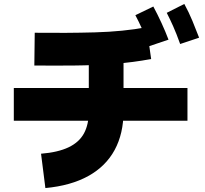

<svg xmlns="http://www.w3.org/2000/svg" viewBox="-20 -875 1040 973"><path d="M210 78 188 -96Q274 -103 327.5 -128.5Q381 -154 405.5 -199Q430 -244 430 -311V-636H606V-311Q606 -198 561 -115Q516 -32 427.5 17Q339 66 210 78ZM50 -263V-429H930V-263ZM154 -543 156 -709Q317 -707 461 -711Q605 -715 723 -737L746 -576Q657 -559 558.5 -551.5Q460 -544 357.5 -543Q255 -542 154 -543ZM736 -641Q716 -693 699.5 -729.5Q683 -766 666 -798L757 -842Q779 -801 798.5 -758.5Q818 -716 834 -674ZM893 -652Q874 -705 857.5 -742Q841 -779 825 -810L914 -855Q937 -813 955 -769.5Q973 -726 989 -684Z"/></svg>

Font: Murecho Thin Black
Style: Regular
Weight: 900
Version: Version 1.010